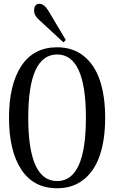

<svg xmlns="http://www.w3.org/2000/svg" viewBox="-20 -981 606 1019"><path d="M189 -960.9Q214.4 -960.9 236.8 -923.8L329.1 -769L316.9 -755.9L189 -874Q161.1 -897.5 161.1 -924.8Q161.1 -960.9 189 -960.9ZM283.2 18.1Q158.2 18.1 93 -81.3Q27.8 -180.7 27.8 -356Q27.8 -531.2 93 -630.6Q158.2 -730 283.2 -730Q366.7 -730 424.3 -683.8Q481.9 -637.7 510 -554.7Q538.1 -471.7 538.1 -356Q538.1 -240.2 510 -157.2Q481.9 -74.2 424.3 -28.1Q366.7 18.1 283.2 18.1ZM283.2 -20Q436 -20 436 -356Q436 -691.9 283.2 -691.9Q129.9 -691.9 129.9 -356Q129.9 -20 283.2 -20Z"/></svg>

Font: New Heterodox Mono
Style: Book
Weight: 400
Designer: Hao Chi Kiang <hello@hckiang.com>, Alexey Kryukov <alexios@thessalonica.org.ru>
Version: Version 0.0.3